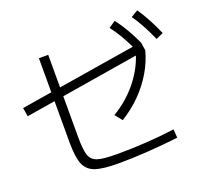

<svg xmlns="http://www.w3.org/2000/svg" viewBox="-136 -972 1211 1136"><g transform="rotate(-20 469.0 -403.5)"><path d="M193.4 -213.9V-471.7L13.7 -442.4L4.9 -497.1L193.4 -527.8V-742.2H252V-537.1L738.8 -616.2Q716.3 -662.6 694.6 -698.7Q672.9 -734.9 647.5 -767.6L690.4 -796.9Q719.7 -758.3 743.9 -716.8Q768.1 -675.3 793 -622.1L800.8 -571.3Q783.7 -504.4 745.8 -440.4Q708 -376.5 653.6 -322Q599.1 -267.6 534.2 -228.5L498 -273.4Q583.5 -323.7 646.2 -398.9Q709 -474.1 738.3 -561L252 -481.4V-222.7Q252 -142.6 264.4 -108.2Q276.9 -73.7 313.5 -62.3Q350.1 -50.8 435.5 -50.8Q523.9 -50.8 617.7 -56.6Q711.4 -62.5 797.9 -74.2L801.8 -20.5Q707 -9.3 608.9 -2.7Q510.7 3.9 423.8 3.9Q324.7 3.9 277.1 -13.2Q229.5 -30.3 211.4 -75.4Q193.4 -120.6 193.4 -213.9ZM793 -783.2 836.9 -809.6Q864.3 -769 887 -726.8Q909.7 -684.6 932.6 -631.8L886.7 -611.3Q862.8 -665.5 840.8 -705.8Q818.8 -746.1 793 -783.2Z"/></g></svg>

Font: Pretendard Light
Style: Regular
Weight: 300
Designer: Base glyphs from Inter by Rasmus Andersson; Hangeul glyphs from Noto Sans CJK(Source Han Sans) by Jang Soo-young and Kan
Foundry: Kil Hyung-jin
Version: Version 1.309